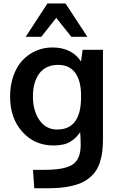

<svg xmlns="http://www.w3.org/2000/svg" viewBox="-20 -816 659 1077"><path d="M124 -609.4 246.1 -796.4H347.7L470.2 -609.4H380.4L295.4 -715.8L211.4 -609.4ZM172.4 240.2 165 136.7H230Q342.8 136.7 387.7 106.7Q432.6 76.7 432.6 -3.4Q432.6 -36.1 429.7 -74.2Q417 -56.6 405.5 -45.2Q394 -33.7 376.7 -22.5Q359.4 -11.2 335.2 -5.6Q311 0 280.3 0Q173.8 0 105.2 -76.7Q36.6 -153.3 36.6 -274.4Q36.6 -338.9 55.7 -391.8Q74.7 -444.8 107.4 -479Q140.1 -513.2 182.9 -531.5Q225.6 -549.8 273.9 -549.8Q381.8 -549.8 434.6 -471.2L443.4 -536.6H557.6V-38.1Q557.6 2 553.7 33.9Q549.8 65.9 540 95.5Q530.3 125 514.4 147Q498.5 168.9 474.6 187Q450.7 205.1 418.2 216.6Q385.7 228 342.8 234.1Q299.8 240.2 246.1 240.2ZM300.8 -89.4Q433.1 -89.4 434.6 -266.6V-285.2Q433.6 -364.7 401.4 -408.2Q369.1 -451.7 307.1 -452.1Q236.8 -452.1 200.7 -404.1Q164.6 -356 164.6 -274.4Q164.6 -195.8 200.9 -142.6Q237.3 -89.4 300.8 -89.4Z"/></svg>

Font: Oxygen
Style: Bold
Weight: 700
Designer: vernon adams
Foundry: Vernon Adams
Version: Version 0.2.3 webfont; ttfautohint (v0.93.3-1d66) -l 8 -r 50